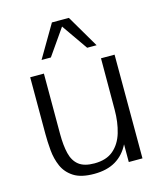

<svg xmlns="http://www.w3.org/2000/svg" viewBox="-110 -801 751 893"><g transform="rotate(-15 265.5 -354.5)"><path d="M232.9 11.7Q170.4 11.7 135.3 -10.7Q100.1 -33.2 84.2 -69.3Q68.4 -105.5 64.7 -147.2Q61 -189 61 -227.1V-499.5H127V-209Q127 -153.3 136.5 -114.5Q146 -75.7 171.9 -55.4Q197.8 -35.2 246.6 -35.2Q304.2 -35.2 338.1 -64.2Q372.1 -93.3 386.7 -142.6Q401.4 -191.9 401.4 -252L401.9 -499.5H467.3L467.8 0H401.9V-85.4Q378.4 -38.1 336.7 -13.2Q294.9 11.7 232.9 11.7ZM132.8 -563.5 224.6 -719.7H306.2L397.9 -563.5H352.5L265.1 -689L177.7 -563.5Z"/></g></svg>

Font: Pontano Sans Light
Style: Regular
Weight: 300
Designer: Vernon Adams
Foundry: Vernon Adams
Version: Version 2.001